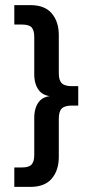

<svg xmlns="http://www.w3.org/2000/svg" viewBox="-20 -603 355 751"><path d="M36 128V52H66Q93 52 103.5 40.5Q114 29 114 3V-142Q114 -181 132 -204.5Q150 -228 190 -228V-226Q150 -226 132 -250Q114 -274 114 -312V-458Q114 -485 103.5 -496Q93 -507 66 -507H36V-583H99Q155 -583 182.5 -550.5Q210 -518 210 -466V-317Q210 -289 221.5 -277.5Q233 -266 261 -266H286V-190H261Q233 -190 221.5 -178.5Q210 -167 210 -138V11Q210 63 182.5 95.5Q155 128 99 128Z"/></svg>

Font: Rokkitt SemiBold Medium
Style: Regular
Weight: 500
Version: Version 3.103